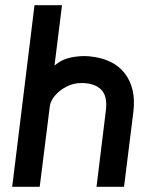

<svg xmlns="http://www.w3.org/2000/svg" viewBox="-20 -720 573 740"><path d="M458 0H352L388 -294Q395 -351 369 -375.5Q343 -400 294 -400Q263 -400 236 -386Q209 -372 191.5 -351Q174 -330 172 -310L133 0H27L113 -700H219L190 -467Q217 -491 253.5 -498.5Q290 -506 324 -503Q418 -494 461.5 -436.5Q505 -379 494 -289Z"/></svg>

Font: Kulim Park SemiBold
Style: Italic
Weight: 600
Italic angle: -8°
Designer: Noponies / Dale Sattler
Foundry: Noponies
Version: Version 1.000; ttfautohint (v1.8.3)